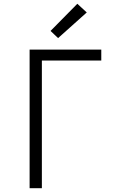

<svg xmlns="http://www.w3.org/2000/svg" viewBox="-20 -998 640 1018"><path d="M137 0V-735H517V-677H202V0ZM288 -796 248 -834 390 -978 440 -932Z"/></svg>

Font: Iosevka SS04 Light Extended
Style: Regular
Weight: 300
Width: 7
Monospace: yes
Designer: Belleve Invis
Foundry: Belleve Invis
Version: Version 19.0.0; ttfautohint (v1.8.4)